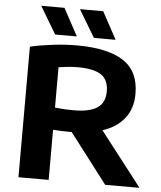

<svg xmlns="http://www.w3.org/2000/svg" viewBox="-62 -1001 884 1054"><g transform="rotate(5 380.5 -474.0)"><path d="M79.5 0V-719.5Q133 -732 202 -740.5Q271 -749 336.5 -749Q506 -749 592.8 -692.8Q679.5 -636.5 679.5 -512Q679.5 -431 637.2 -377Q595 -323 516.5 -297L746.5 0H557.5L349 -272.5Q345 -272.5 340.5 -272.5Q316 -272.5 293.2 -273.5Q270.5 -274.5 246 -276V0ZM347.5 -392.5Q437.5 -392.5 479.5 -421Q521.5 -449.5 521.5 -511.5Q521.5 -575.5 480.2 -602.8Q439 -630 350.5 -630Q321 -630 295.2 -627.2Q269.5 -624.5 246 -620.5V-398.5Q272 -395.5 295.8 -394Q319.5 -392.5 347.5 -392.5ZM425.5 -798 335.5 -948.5H463.5L545 -798ZM212 -798 122 -948.5H250L331.5 -798Z"/></g></svg>

Font: Encode Sans Expanded
Style: Bold
Weight: 700
Width: 7
Designer: Multiple Designers
Foundry: Impallari Type
Version: Version 3.000; ttfautohint (v1.8.3) -l 8 -r 50 -G 200 -x 14 